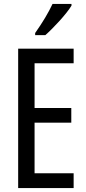

<svg xmlns="http://www.w3.org/2000/svg" viewBox="-20 -963 442 983"><path d="M346 -934V-943H249C228 -898 198 -848 160 -794V-783H212C253 -819 321 -892 346 -934ZM357 0V-76H157V-335H345V-410H157V-639H357V-714H73V0Z"/></svg>

Font: Noto Sans Thai Looped ExtraCondensed
Style: Regular
Weight: 400
Width: 2
Designer: Sasikarn Vongin, Ben Mitchell
Foundry: The Fontpad Ltd
Version: Version 1.001